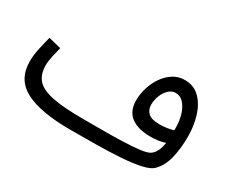

<svg xmlns="http://www.w3.org/2000/svg" viewBox="-92 -739 1167 998"><g transform="rotate(30 491.5 -240.0)"><path d="M390 21Q212 21 121 -26Q30 -73 30 -182Q30 -219 39 -260.5Q48 -302 58 -339L133 -320Q127 -298 119.5 -264.5Q112 -231 112 -205Q112 -153 138.5 -121.5Q165 -90 231 -75.5Q297 -61 416 -61Q477 -61 540.5 -61Q604 -61 660 -63Q716 -65 756.5 -70Q797 -75 813 -85Q847 -107 856 -169Q836 -162 813.5 -159Q791 -156 769 -156Q693 -156 651.5 -187.5Q610 -219 610 -283Q610 -321 622 -359.5Q634 -398 656 -430Q678 -462 709 -481.5Q740 -501 778 -501Q832 -501 867.5 -466Q903 -431 920.5 -374.5Q938 -318 938 -255Q938 -180 923.5 -122.5Q909 -65 874 -30Q855 -11 807.5 -0.5Q760 10 693 14.5Q626 19 548 20Q470 21 390 21ZM689 -303Q689 -272 709 -253.5Q729 -235 778 -235Q821 -235 860 -247Q860 -253 860 -261Q860 -303 849 -339Q838 -375 818 -397Q798 -419 770 -419Q747 -419 728.5 -401.5Q710 -384 699.5 -357Q689 -330 689 -303Z"/></g></svg>

Font: TSCustom
Style: Regular
Weight: 400
Designer: Monotype Design Team
Foundry: Monotype Imaging Inc.
Version: Version 2.004; ttfautohint (v1.8.3) -l 8 -r 50 -G 200 -x 14 